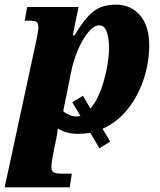

<svg xmlns="http://www.w3.org/2000/svg" viewBox="-57 -566 689 826"><path d="M384 -12 417 43 371 72 331 5Q303 10 279 10Q229 10 192 -13Q191 -9 189.5 4.5Q188 18 184 35L170 105Q164 137 164 151Q164 169 173 175Q182 181 208 181H252L243 240H-37L101 -400Q102 -407 105 -422.5Q108 -438 108 -448Q108 -465 101 -471Q94 -477 72 -477H49L60 -536H281L256 -414H264Q304 -483 342 -514.5Q380 -546 442 -546Q506 -546 545.5 -500Q585 -454 585 -371Q585 -300 562 -228Q539 -156 493.5 -98Q448 -40 384 -12ZM412 -361Q412 -403 402 -430Q392 -457 370 -457Q346 -457 321 -425.5Q296 -394 277 -348Q258 -302 250 -261L215 -88Q224 -79 240 -72Q256 -65 272 -65Q283 -65 289 -67L254 -126L300 -154L332 -99Q368 -141 390 -219Q412 -297 412 -361Z"/></svg>

Font: Noto Serif NarrowBlack
Style: Italic
Weight: 900
Width: 4
Italic angle: -12°
Designer: Monotype Design Team
Foundry: Monotype Imaging Inc.
Version: Version 1.001